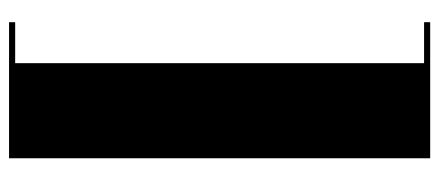

<svg xmlns="http://www.w3.org/2000/svg" viewBox="-293 -527 970 424"><g transform="rotate(-90 192.0 -315.0)"><path d="M355 150V136.5H264.5V-766.5H355V-780H54.5V150Z"/></g></svg>

Font: Bodoni* 16pt Fatface
Style: Regular
Weight: 900
Version: Version 2.3